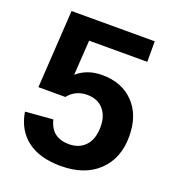

<svg xmlns="http://www.w3.org/2000/svg" viewBox="-128 -788 812 897"><g transform="rotate(20 278.0 -339.0)"><path d="M528.3 -229Q528.3 -119.6 460.2 -54.9Q392.1 9.8 273.4 9.8Q169.9 9.8 107.7 -36.9Q45.4 -83.5 30.8 -171.9L168 -183.1Q178.7 -139.2 206.1 -119.1Q233.4 -99.1 274.9 -99.1Q326.2 -99.1 356.7 -131.8Q387.2 -164.6 387.2 -226.1Q387.2 -280.3 358.4 -312.7Q329.6 -345.2 277.8 -345.2Q220.2 -345.2 184.6 -300.8H50.8L74.7 -688H488.3V-585.9H199.2L188 -412.1Q237.8 -456.1 312.5 -456.1Q410.6 -456.1 469.5 -395Q528.3 -334 528.3 -229Z"/></g></svg>

Font: Arimo
Style: Bold
Weight: 700
Designer: Steve Matteson
Foundry: Monotype Imaging Inc.
Version: Version 1.33